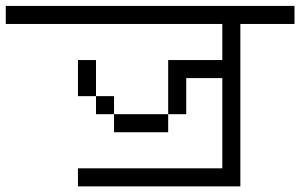

<svg xmlns="http://www.w3.org/2000/svg" viewBox="-20 -708 1040 665"><path d="M1000 -625H812.5V-62.5H250V-125H750V-437.5H625V-312.5H562.5V-500H750V-625H0V-687.5H1000ZM250 -500H312.5V-375H250ZM312.5 -375H375V-312.5H312.5ZM375 -312.5H562.5V-250H375Z"/></svg>

Font: ChillBitmapSE 16px
Style: Regular
Weight: 400
Designer: Designed by Warren2060
Foundry: ChillType
Version: Version 1.000